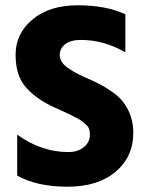

<svg xmlns="http://www.w3.org/2000/svg" viewBox="-20 -698 554 726"><path d="M484 -196Q484 -105 417 -48.5Q350 8 235 8Q120 8 45 -34V-189Q136 -123 239 -123Q274 -123 297 -141.5Q320 -160 320 -190Q320 -212 309 -223Q298 -234 290.5 -239.5Q283 -245 268.5 -252.5Q254 -260 244 -265Q213 -280 183 -293Q118 -323 78.5 -367Q39 -411 39 -491Q39 -571 103 -624.5Q167 -678 274 -678Q381 -678 454 -644V-500Q373 -547 286 -547Q247 -547 226.5 -531Q206 -515 206 -490Q206 -465 231 -445.5Q256 -426 296.5 -408Q337 -390 357.5 -379.5Q378 -369 404.5 -350.5Q431 -332 446 -312Q484 -262 484 -196Z"/></svg>

Font: Hind Madurai
Style: Bold
Weight: 700
Designer: Jyotish Sonowal
Foundry: Indian Type Foundry
Version: Version 0.702;PS 1.0;hotconv 1.0.81;makeotf.lib2.5.63406